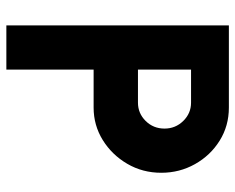

<svg xmlns="http://www.w3.org/2000/svg" viewBox="-88 -652 740 604"><g transform="rotate(90 282.0 -350.0)"><path d="M60 0V-700H318.5Q376 -700 422.5 -671Q469 -642 496.2 -593.5Q523.5 -545 523.5 -487.5Q523.5 -428.5 495.2 -380.2Q467 -332 420.5 -303.2Q374 -274.5 318.5 -274.5H199V0ZM199 -414H303Q336.5 -414 360.5 -438.2Q384.5 -462.5 384.5 -497.5Q384.5 -532 360.5 -556.5Q336.5 -581 303 -581H199Z"/></g></svg>

Font: Urbanist ExtraBold
Style: Regular
Weight: 800
Designer: Corey Hu
Foundry: Corey Hu
Version: Version 1.330; ttfautohint (v1.8.4.7-5d5b)